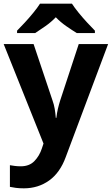

<svg xmlns="http://www.w3.org/2000/svg" viewBox="-20 -786 609 1046"><path d="M0 -546H163L266 -239Q274 -217 278 -193.5Q282 -170 284 -144H287Q290 -170 295.5 -193.5Q301 -217 308 -239L409 -546H569L338 70Q307 155 247.5 197.5Q188 240 110 240Q85 240 66.5 237.5Q48 235 34 232V114Q45 116 60.5 118Q76 120 93 120Q140 120 167.5 91.5Q195 63 208 23L217 -4ZM372 -766Q386 -744 408.5 -716.5Q431 -689 455 -663Q479 -637 497 -619V-606H398Q372 -622 341 -643.5Q310 -665 284 -692Q258 -665 228 -644Q198 -623 172 -606H73V-619Q92 -638 115.5 -663.5Q139 -689 161.5 -716.5Q184 -744 198 -766Z"/></svg>

Font: Noto Sans New Tai Lue
Style: Regular
Weight: 400
Designer: Monotype Design Team
Foundry: Monotype Imaging Inc.
Version: Version 2.003